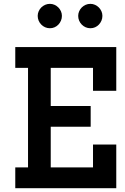

<svg xmlns="http://www.w3.org/2000/svg" viewBox="-20 -987 658 1007"><path d="M60.1 0V-108.9H127V-630.9H60.1V-740.2H589.8V-510.7H467.8V-630.9H246.1V-431.2H455.6V-322.3H246.1V-108.9H467.8V-229H589.8V0ZM454.1 -838.9Q440.9 -838.9 429.2 -844Q417.5 -849.1 408.7 -858.2Q399.9 -867.2 395 -878.9Q390.1 -890.6 390.1 -903.8Q390.1 -916.5 395.3 -928Q400.4 -939.5 408.9 -948Q417.5 -956.5 429.2 -961.7Q440.9 -966.8 454.1 -966.8Q466.8 -966.8 478.3 -961.7Q489.7 -956.5 498.3 -948Q506.8 -939.5 512 -928Q517.1 -916.5 517.1 -903.8Q517.1 -890.6 512.2 -878.9Q507.3 -867.2 498.8 -858.2Q490.2 -849.1 478.8 -844Q467.3 -838.9 454.1 -838.9ZM241.7 -838.9Q228.5 -838.9 216.8 -844Q205.1 -849.1 196.3 -858.2Q187.5 -867.2 182.6 -878.9Q177.7 -890.6 177.7 -903.8Q177.7 -916.5 182.9 -928Q188 -939.5 196.5 -948Q205.1 -956.5 216.8 -961.7Q228.5 -966.8 241.7 -966.8Q254.4 -966.8 265.9 -961.7Q277.3 -956.5 285.9 -948Q294.4 -939.5 299.6 -928Q304.7 -916.5 304.7 -903.8Q304.7 -890.6 299.8 -878.9Q294.9 -867.2 286.4 -858.2Q277.8 -849.1 266.4 -844Q254.9 -838.9 241.7 -838.9Z"/></svg>

Font: Twentytwelve Slab
Style: TwentytwelveSlab
Weight: 700
Designer: Domenico Catapano
Version: Version 1.00 2012